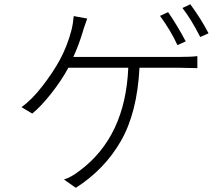

<svg xmlns="http://www.w3.org/2000/svg" viewBox="-20 -855 1040 904"><path d="M854.5 -660.2 815.4 -642.6Q785.2 -709 733.4 -780.3L771.5 -797.9Q810.5 -742.2 854.5 -660.2ZM325.2 -586.9H821.3Q881.8 -586.9 909.2 -590.8V-534.2Q852.5 -536.1 821.3 -536.1H636.7Q626 -324.2 548.8 -190.4Q471.7 -56.6 336.9 29.3L281.2 -9.8Q315.4 -20.5 354.5 -50.8Q570.3 -210.9 584 -536.1H301.8Q270.5 -477.5 221.7 -415.5Q172.9 -353.5 131.8 -320.3L81.1 -350.6Q129.9 -384.8 180.2 -450.2Q230.5 -515.6 260.7 -571.3Q296.9 -637.7 316.4 -712.9Q324.2 -744.1 327.1 -779.3L390.6 -767.6Q388.7 -760.7 380.4 -738.3Q372.1 -715.8 369.1 -703.1Q349.6 -639.6 325.2 -586.9ZM838.9 -817.4 876 -835Q927.7 -764.6 961.9 -698.2L922.9 -680.7Q878.9 -766.6 838.9 -817.4Z"/></svg>

Font: GenEi Gothic M Light
Style: Regular
Weight: 300
Designer: o_tamon (Modified); [Source Han Sans]
Ryoko NISHIZUKA  (kana & ideographs); Paul D. Hunt (Latin, Greek & Cyrillic); Wenl
Version: Version 1.1a;Original Version 1.004